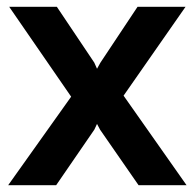

<svg xmlns="http://www.w3.org/2000/svg" viewBox="-20 -544 571 564"><path d="M147 -524H7L189 -260L4 0H145L257 -163L265 -180L274 -163L387 0H528L343 -263L525 -524H384L275 -360L265 -342L257 -360Z"/></svg>

Font: FIGSv2-sans-serif
Style: Bold
Weight: 700
Designer: Matt McInerney, Pablo Impallari, Rodrigo Fuenzalida,Mirko Velimirovic
Foundry: Matt McInerney, Pablo Impallari, Rodrigo Fuenzalida
Version: Version 4.021;hotconv 1.0.109;makeotfexe 2.5.65596